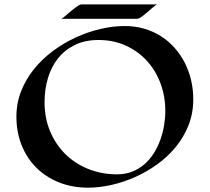

<svg xmlns="http://www.w3.org/2000/svg" viewBox="-20 -846 974 892"><path d="M877.9 -384.8Q877.9 -319.3 855.7 -263.7Q833.5 -208 795.9 -162.4Q758.3 -116.7 709 -81.5Q659.7 -46.4 605.5 -22.5Q551.3 1.5 495.4 13.7Q439.5 25.9 389.2 25.9Q314.9 25.9 253.7 1.2Q192.4 -23.4 148.4 -67.4Q104.5 -111.3 80.3 -171.9Q56.2 -232.4 56.2 -304.2Q56.2 -367.2 78.4 -423.1Q100.6 -479 138.4 -525.6Q176.3 -572.3 226.3 -609.4Q276.4 -646.5 332.3 -672.1Q388.2 -697.8 446.5 -711.4Q504.9 -725.1 559.1 -725.1Q607.9 -725.1 650.4 -712.6Q692.9 -700.2 728.3 -677.5Q763.7 -654.8 791.5 -623.3Q819.3 -591.8 838.6 -554Q857.9 -516.1 867.9 -473.1Q877.9 -430.2 877.9 -384.8ZM438 -660.2Q374.5 -660.2 327.4 -637Q280.3 -613.8 249 -574.2Q217.8 -534.7 202.4 -482.2Q187 -429.7 187 -371.1Q187 -297.4 212.9 -235.8Q238.8 -174.3 283.9 -129.9Q329.1 -85.4 390.6 -60.8Q452.1 -36.1 523.9 -36.1Q563 -36.1 594.7 -48.8Q626.5 -61.5 651.4 -83.3Q676.3 -105 694.6 -134Q712.9 -163.1 724.6 -195.8Q736.3 -228.5 742.2 -262.9Q748 -297.4 748 -330.1Q748 -398.9 725.6 -459Q703.1 -519 662.1 -563.7Q621.1 -608.4 564 -634.3Q506.8 -660.2 438 -660.2ZM710.9 -825.7Q707.5 -825.2 700.9 -820.3Q694.3 -815.4 685.8 -807.9Q677.2 -800.3 667.5 -791.7Q657.7 -783.2 648.4 -775.9Q639.2 -768.6 630.9 -763.7Q622.6 -758.8 617.2 -758.8H264.2Q267.6 -759.3 274.2 -764.4Q280.8 -769.5 289.6 -777.1Q298.3 -784.7 308.1 -793Q317.9 -801.3 327.4 -808.6Q336.9 -815.9 345.2 -820.8Q353.5 -825.7 359.4 -825.7Z"/></svg>

Font: Eagle Lake
Style: Regular
Weight: 400
Designer: Astigmatic (AOETI)
Foundry: Astigmatic (AOETI)
Version: Version 1.000